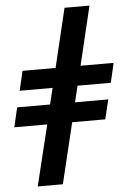

<svg xmlns="http://www.w3.org/2000/svg" viewBox="-63 -828 704 1058"><g transform="rotate(-5 289.0 -299.0)"><path d="M102 185 184 -151H2L27 -259H209L231 -349H49L74 -457H257L335 -783H473L395 -457H578L553 -349H369L347 -259H531L505 -151H322L241 185Z"/></g></svg>

Font: Ubuntu Sans Mono
Style: Bold Italic
Weight: 700
Italic angle: -13.5°
Monospace: yes
Designer: Dalton Maag Ltd
Foundry: Dalton Maag Ltd
Version: Version 1.006